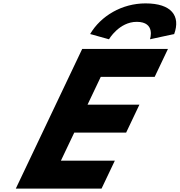

<svg xmlns="http://www.w3.org/2000/svg" viewBox="-20 -1114 1061 1134"><path d="M972 -825H465.5L73.3 0H579.7L658.2 -165H339.7L418.7 -331H725.1L803.5 -496H497.1L575.1 -660H893.5ZM623.6 -882C623.6 -882 683.6 -985 787.7 -985C901.4 -985 865.7 -882 865.7 -882L1008.8 -913C1047.7 -1020 992.8 -1094 839.5 -1094C700.4 -1094 575.2 -1020 512.4 -913Z"/></svg>

Font: Hussar
Style: BdSuprExtOblFive
Weight: 700
Foundry: Cannot Into Space Fonts
Version: Version 2.00